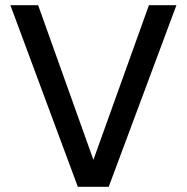

<svg xmlns="http://www.w3.org/2000/svg" viewBox="-20 -720 719 740"><path d="M280 0 20 -700H127L340 -104L554 -700H660L399 0Z"/></svg>

Font: DM Sans 24pt Medium
Style: Regular
Weight: 500
Designer: Colophon Foundry, Jonny Pinhorn
Foundry: Colophon Foundry
Version: Version 4.004;gftools[0.9.30]